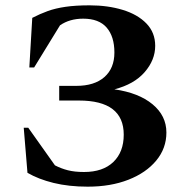

<svg xmlns="http://www.w3.org/2000/svg" viewBox="-20 -690 688 720"><path d="M316 -670Q384 -670 440 -653Q496 -636 529 -602Q562 -568 562 -518Q562 -465 522.5 -419.5Q483 -374 409 -355Q500 -342 552 -299Q604 -256 604 -193Q604 -134 566 -88Q528 -42 461.5 -16Q395 10 309 10Q238 10 181 -4Q124 -18 83 -42L69 -211H86L186 -70Q209 -58 234.5 -51.5Q260 -45 295 -45Q366 -45 405 -82.5Q444 -120 444 -185Q444 -313 276 -313H202V-368H266Q334 -368 371.5 -401Q409 -434 409 -493Q409 -553 380 -586.5Q351 -620 292 -620Q241 -620 205 -595L108 -437H90L101 -623Q130 -638 159 -648.5Q188 -659 226 -664.5Q264 -670 316 -670Z"/></svg>

Font: Spectral SC
Style: Bold
Weight: 700
Designer: Jean-Baptiste Levee
Foundry: Production Type
Version: Version 2.001